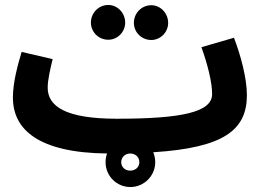

<svg xmlns="http://www.w3.org/2000/svg" viewBox="-20 -597 1064 773"><path d="M416 -437C453 -437 484 -468 484 -506C484 -545 453 -577 416 -577C377 -577 346 -545 346 -506C346 -468 377 -437 416 -437ZM589 -436C626 -436 657 -467 657 -505C657 -544 626 -576 589 -576C550 -576 519 -544 519 -505C519 -467 550 -436 589 -436ZM505 156C560 156 605 111 605 56C605 42 602 28 597 16C882 -2 974 -74 974 -214C974 -284 948 -377 922 -445L791 -407C816 -337 834 -266 834 -218C834 -145 710 -119 451 -119L450 -116V-119C244 -119 172 -169 172 -244C172 -276 183 -322 192 -359L67 -388C52 -337 32 -267 32 -204C32 -76 134 18 411 21C407 32 405 44 405 56C405 111 449 156 505 156ZM504 90C484 90 468 76 468 56C468 36 484 21 504 21C525 21 541 35 541 56C541 76 525 90 504 90Z"/></svg>

Font: Noto Sans Arabic UI
Style: Bold
Weight: 700
Designer: Monotype Design Team, Nadine Chahine and Nizar Qandah
Foundry: Monotype Imaging Inc.
Version: Version 2.010